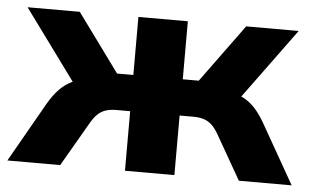

<svg xmlns="http://www.w3.org/2000/svg" viewBox="-42 -562 1013 623"><g transform="rotate(5 465.0 -250.5)"><path d="M2 0 113 -195Q130 -224 148 -242.5Q166 -261 188 -271.5Q210 -282 238 -285L215 -240L24 -501H194L332 -312H385V-501H546V-312H598L736 -501H907L716 -240L692 -285Q721 -282 743 -271.5Q765 -261 783 -242Q801 -223 817 -195L928 0H756L673 -145Q662 -164 650.5 -174.5Q639 -185 624.5 -189.5Q610 -194 591 -194H546V0H385V-194H340Q321 -194 306.5 -189.5Q292 -185 280.5 -174.5Q269 -164 258 -145L174 0Z"/></g></svg>

Font: Nunito Sans 8pt ExtraBold
Style: Regular
Weight: 800
Version: Version 3.101;gftools[0.9.27]